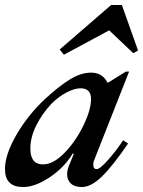

<svg xmlns="http://www.w3.org/2000/svg" viewBox="-35 -744 575 772"><path d="M-15 -64Q-15 -122 30.5 -201Q76 -280 145 -345Q200 -396 245 -424Q290 -452 331 -452Q377 -452 397 -412H400L471 -456H484L346 -106Q340 -93 340 -82Q340 -64 354 -64Q367 -64 400.5 -102Q434 -140 460 -180L480 -167Q418 -76 374.5 -34Q331 8 294 8Q265 8 250 -6Q235 -20 235 -43Q235 -60 242 -77L262 -126H257Q223 -70 164.5 -31Q106 8 58 8Q-15 8 -15 -64ZM331 -346Q331 -389 289 -389Q264 -389 232 -372Q200 -355 173 -328Q135 -288 111 -240Q87 -192 87 -147Q87 -83 138 -83Q179 -83 224 -129Q269 -175 300 -238.5Q331 -302 331 -346ZM520 -541 501 -530 404 -622 222 -524 205 -545 412 -724H455Z"/></svg>

Font: Ibarra Real Nova
Style: Bold Italic
Weight: 700
Italic angle: -22°
Designer: Jose Maria Ribagorda & Octavio Pardo
Foundry: Octavio Pardo
Version: Version 1.014